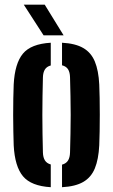

<svg xmlns="http://www.w3.org/2000/svg" viewBox="-20 -791 482 820"><path d="M38.5 -170.5Q37.7 -194.6 37 -228.2Q36.2 -261.8 36.2 -298.8Q36.2 -335.8 36.8 -370.3Q37.4 -404.8 38.5 -430.2Q43.2 -520 77.8 -561.8Q112.4 -603.6 196.8 -608.5V-511.4Q179.7 -506.8 171.8 -494.3Q163.9 -481.8 163.3 -460.8Q162.2 -420.7 161.6 -380.5Q160.9 -340.3 160.9 -300.1Q160.9 -259.9 161.6 -219.7Q162.2 -179.5 163.3 -139.8Q163.9 -118.6 171.9 -105.9Q179.9 -93.3 196.8 -88.6V8.5Q113.2 3.6 78.2 -38.2Q43.2 -80 38.5 -170.5ZM244.9 8.5V-87.8Q262.5 -92.6 270.5 -105.4Q278.5 -118.2 279.1 -139.8Q280.2 -180 281 -220Q281.9 -260.1 281.9 -300.4Q281.9 -340.7 281 -380.7Q280.2 -420.7 279.1 -460.8Q278.5 -482.6 270.6 -495.1Q262.7 -507.6 244.9 -512.2V-608.5Q302 -605.5 335.6 -585.9Q369.3 -566.4 385.1 -528.1Q400.9 -489.8 403.9 -430.2Q405 -406 405.6 -372.3Q406.2 -338.5 406.2 -301.5Q406.2 -264.6 405.6 -230.4Q405 -196.2 403.9 -170.5Q400.9 -110.6 385.1 -72Q369.3 -33.5 335.6 -14Q302 5.5 244.9 8.5ZM166.2 -640 81.5 -771.2H170.9L251.7 -640Z"/></svg>

Font: Big Shoulders Stencil Display SC Thin
Style: Regular
Weight: 100
Designer: Patric King
Foundry: XO Type Co
Version: Version 2.001